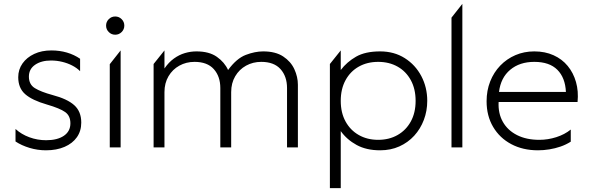

<svg xmlns="http://www.w3.org/2000/svg" viewBox="-20 -760 3040 990"><path d="M217 15Q173.5 15 132.2 2.5Q91 -10 60 -30.5V-95Q90 -67.5 131.5 -52.2Q173 -37 218 -37Q276 -37 309.5 -60Q343 -83 343 -124Q343 -163 316 -182.2Q289 -201.5 222 -221Q145.5 -243 109.8 -274.5Q74 -306 74 -362Q74 -401.5 96 -432.8Q118 -464 156.5 -482Q195 -500 245 -500Q287.5 -500 325 -489Q362.5 -478 393 -457V-393Q376 -410 352.2 -422.2Q328.5 -434.5 300.5 -441.2Q272.5 -448 243 -448Q193 -448 161 -426Q129 -404 129 -365Q129 -324.5 159.8 -305.5Q190.5 -286.5 251 -270Q327 -250 363 -217.5Q399 -185 399 -128Q399 -84.5 376.5 -52.5Q354 -20.5 313 -2.8Q272 15 217 15Z M546 0V-429L602 -500V0ZM574 -581Q554.5 -581 540.8 -594.8Q527 -608.5 527 -628Q527 -647.5 540.8 -661.2Q554.5 -675 574 -675Q593.5 -675 607.2 -661.2Q621 -647.5 621 -628Q621 -608.5 607.2 -594.8Q593.5 -581 574 -581Z M772 0V-430L828 -500V-407Q850 -439 876.8 -458.2Q903.5 -477.5 933 -486.2Q962.5 -495 993 -495Q1058.5 -495 1098.2 -467Q1138 -439 1156 -399Q1199.5 -458.5 1247 -476.8Q1294.5 -495 1337 -495Q1400.5 -495 1440 -469Q1479.5 -443 1497.8 -403.2Q1516 -363.5 1516 -323V0H1460V-306Q1460 -366 1426.5 -403.5Q1393 -441 1327 -441Q1284 -441 1248.8 -421.5Q1213.5 -402 1192.8 -366.8Q1172 -331.5 1172 -285V0H1116V-306Q1116 -366 1082.5 -403.5Q1049 -441 983 -441Q940 -441 904.8 -421.5Q869.5 -402 848.8 -366.8Q828 -331.5 828 -285V0Z M1681 210V-430L1737 -500V-399Q1768.5 -440.5 1816 -467.8Q1863.5 -495 1940 -495Q2012.5 -495 2067.2 -460.2Q2122 -425.5 2152.5 -367.5Q2183 -309.5 2183 -240Q2183 -188 2165.5 -141.8Q2148 -95.5 2115.8 -60.2Q2083.5 -25 2039 -5Q1994.5 15 1940 15Q1869 15 1818.8 -12.5Q1768.5 -40 1737 -84V210ZM1930 -39Q1986.5 -39 2030 -63.8Q2073.5 -88.5 2098.2 -133.5Q2123 -178.5 2123 -240Q2123 -301.5 2098.2 -346.8Q2073.5 -392 2030 -416.5Q1986.5 -441 1930 -441Q1873.5 -441 1830 -416.5Q1786.5 -392 1761.8 -346.8Q1737 -301.5 1737 -240Q1737 -178.5 1761.8 -133.5Q1786.5 -88.5 1830 -63.8Q1873.5 -39 1930 -39Z M2308 0V-669L2364 -740V0Z M2754 15Q2676 15 2616.2 -16.8Q2556.5 -48.5 2522.8 -105.5Q2489 -162.5 2489 -238Q2489 -293 2507.5 -340Q2526 -387 2559.5 -421.8Q2593 -456.5 2637.8 -475.8Q2682.5 -495 2735 -495Q2790.5 -495 2834.2 -475.2Q2878 -455.5 2907.2 -420Q2936.5 -384.5 2950 -337Q2963.5 -289.5 2958 -234H2551Q2548 -175.5 2572.8 -131.8Q2597.5 -88 2645.8 -63.5Q2694 -39 2761 -39Q2805.5 -39 2848.5 -52.8Q2891.5 -66.5 2923 -92V-29.5Q2898.5 -14 2870.2 -4.2Q2842 5.5 2812.5 10.2Q2783 15 2754 15ZM2553 -286H2898Q2894.5 -359.5 2853.8 -400.2Q2813 -441 2735 -441Q2659.5 -441 2610.8 -400.2Q2562 -359.5 2553 -286Z"/></svg>

Font: Geologica-Sharp
Style: Regular
Weight: 100
Designer: Sindre Bremnes, Frode Helland
Foundry: Monokrom Skriftforlag AS
Version: Version 1.010;gftools[0.9.28]